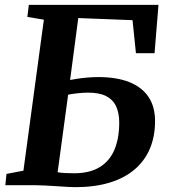

<svg xmlns="http://www.w3.org/2000/svg" viewBox="-20 -763 699 791"><path d="M289.9 8.1Q279 8.1 257.9 6.9Q236.8 5.7 212 4Q187.1 2.3 164 1.2Q140.9 0 125.7 0H2L6.7 -46.5L76.5 -59.9L160.7 -681.9L92.7 -693.3L98.8 -743H632.9L616.7 -543.8H540L526 -679.9L302.4 -688.6L268.8 -433.5Q279.6 -435.9 299.3 -438.8Q319.1 -441.7 342.1 -443.6Q365.1 -445.5 385.2 -445.5Q459.9 -445.5 512.1 -425Q564.3 -404.4 591.6 -364.1Q618.8 -323.8 618.8 -263.9Q618.8 -201.5 597.8 -151.3Q576.7 -101 535.1 -65.3Q493.5 -29.7 432.1 -10.8Q370.7 8.1 289.9 8.1ZM285.6 -49.2Q349.5 -49.2 390.6 -74.4Q431.8 -99.5 451.5 -146.4Q471.2 -193.4 471.2 -258.3Q471.2 -297 458.4 -324.8Q445.6 -352.5 416.9 -367.2Q388.1 -381.9 340 -381.3Q321.4 -381.2 298 -378.6Q274.6 -376 260.7 -372.7L217.4 -53.4Q231.3 -50.9 249 -50.1Q266.6 -49.2 285.6 -49.2Z"/></svg>

Font: Merriweather 7pt Light
Style: Italic
Weight: 300
Italic angle: -7.8°
Designer: Eben Sorkin
Foundry: Eben Sorkin
Version: Version 2.200;gftools[0.9.31]